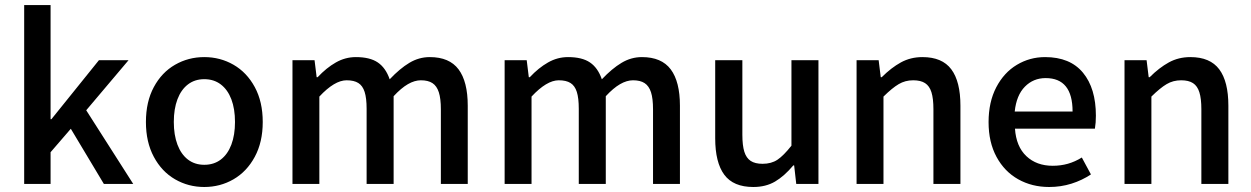

<svg xmlns="http://www.w3.org/2000/svg" viewBox="-20 -728 4952 760"><path d="M183.6 -256.3 371.6 -489.7H488.8L321.3 -291.5L507.3 0H391.1L260.3 -218.3L180.2 -125.5V0H75.7V-708H180.2V-256.3Z M788.6 12.2Q725.6 12.2 672.9 -18.3Q620.1 -48.8 588.9 -107.2Q557.6 -165.5 557.6 -245.1Q557.6 -325.2 588.9 -383.3Q620.1 -441.4 672.9 -471.7Q725.6 -502 788.6 -502Q851.6 -502 904.3 -471.7Q957 -441.4 988.5 -383.3Q1020 -325.2 1020 -245.1Q1020 -165.5 988.5 -107.2Q957 -48.8 904.3 -18.3Q851.6 12.2 788.6 12.2ZM788.6 -414.6Q751 -414.6 723.9 -393.8Q696.8 -373 682.4 -335Q668 -296.9 668 -245.1Q668 -193.8 682.4 -155.5Q696.8 -117.2 723.9 -96.4Q751 -75.7 788.6 -75.7Q826.7 -75.7 854 -96.4Q881.3 -117.2 895.8 -155.5Q910.2 -193.8 910.2 -245.1Q910.2 -296.9 895.8 -335Q881.3 -373 854 -393.8Q826.7 -414.6 788.6 -414.6Z M1237.3 -422.4Q1272 -459.5 1309.3 -480.7Q1346.7 -502 1388.7 -502Q1444.3 -502 1475.6 -480.7Q1506.8 -459.5 1522.5 -414.1Q1562.5 -456.5 1600.3 -479.2Q1638.2 -502 1681.2 -502Q1758.8 -502 1795.2 -453.4Q1831.5 -404.8 1831.5 -309.6V0H1725.1V-295.4Q1725.1 -337.9 1717 -362.8Q1709 -387.7 1691.9 -398.9Q1674.8 -410.2 1646 -410.2Q1621.1 -410.2 1594.5 -394.8Q1567.9 -379.4 1538.1 -347.2V0H1431.2V-297.4Q1431.2 -339.8 1423.3 -364.3Q1415.5 -388.7 1398.4 -399.4Q1381.3 -410.2 1352.1 -410.2Q1304.2 -410.2 1244.1 -345.7V0H1137.7V-489.7H1225.1L1233.4 -422.4Z M2077.1 -422.4Q2111.8 -459.5 2149.2 -480.7Q2186.5 -502 2228.5 -502Q2284.2 -502 2315.4 -480.7Q2346.7 -459.5 2362.3 -414.1Q2402.3 -456.5 2440.2 -479.2Q2478 -502 2521 -502Q2598.6 -502 2635 -453.4Q2671.4 -404.8 2671.4 -309.6V0H2564.9V-295.4Q2564.9 -337.9 2556.9 -362.8Q2548.8 -387.7 2531.7 -398.9Q2514.6 -410.2 2485.8 -410.2Q2460.9 -410.2 2434.3 -394.8Q2407.7 -379.4 2377.9 -347.2V0H2271V-297.4Q2271 -339.8 2263.2 -364.3Q2255.4 -388.7 2238.3 -399.4Q2221.2 -410.2 2191.9 -410.2Q2144 -410.2 2084 -345.7V0H1977.5V-489.7H2064.9L2073.2 -422.4Z M2998.5 -79.6Q3033.2 -79.6 3057.4 -95.7Q3081.5 -111.8 3112.8 -151.4V-489.7H3219.7V0H3131.8L3123.5 -73.2H3120.1Q3084.5 -30.8 3047.9 -9.3Q3011.2 12.2 2961.9 12.2Q2882.8 12.2 2846.9 -36.4Q2811 -85 2811 -180.7V-489.7H2918.5V-194.8Q2918.5 -152.3 2926.3 -127.4Q2934.1 -102.5 2951.4 -91.1Q2968.8 -79.6 2998.5 -79.6Z M3470.2 -422.4Q3507.8 -460 3546.1 -481Q3584.5 -502 3631.3 -502Q3709.5 -502 3745.6 -453.6Q3781.7 -405.3 3781.7 -309.6V0H3674.8V-295.4Q3674.8 -337.9 3667 -362.8Q3659.2 -387.7 3641.8 -398.9Q3624.5 -410.2 3594.7 -410.2Q3563 -410.2 3537.4 -395Q3511.7 -379.9 3477.1 -345.7V0H3370.6V-489.7H3458L3466.3 -422.4Z M4314 -218.8H3997.6Q4002.4 -147.9 4042.7 -109.9Q4083 -71.8 4147 -71.8Q4178.7 -71.8 4207 -79.8Q4235.4 -87.9 4262.2 -104.5L4298.3 -37.6Q4263.2 -14.2 4221.2 -1Q4179.2 12.2 4132.8 12.2Q4064.9 12.2 4010.5 -18.3Q3956.1 -48.8 3924.6 -106.9Q3893.1 -165 3893.1 -244.6Q3893.1 -324.2 3923.6 -382.6Q3954.1 -440.9 4005.1 -471.4Q4056.2 -502 4116.7 -502Q4215.8 -502 4266.8 -440.2Q4317.9 -378.4 4317.9 -270Q4317.9 -242.2 4314 -218.8ZM3996.6 -286.6H4225.6Q4225.6 -418.9 4119.1 -418.9Q4070.3 -418.9 4036.9 -385Q4003.4 -351.1 3996.6 -286.6Z M4530.8 -422.4Q4568.4 -460 4606.7 -481Q4645 -502 4691.9 -502Q4770 -502 4806.2 -453.6Q4842.3 -405.3 4842.3 -309.6V0H4735.4V-295.4Q4735.4 -337.9 4727.5 -362.8Q4719.7 -387.7 4702.4 -398.9Q4685.1 -410.2 4655.3 -410.2Q4623.5 -410.2 4597.9 -395Q4572.3 -379.9 4537.6 -345.7V0H4431.2V-489.7H4518.6L4526.9 -422.4Z"/></svg>

Font: Varta
Style: Bold
Weight: 700
Designer: Joana Correia, Viktoriya Grabowska, Eben Sorkin
Foundry: Sorkin Type
Version: Version 1.002; ttfautohint (v1.3) -l 8 -r 24 -G 200 -x 12 -H